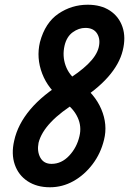

<svg xmlns="http://www.w3.org/2000/svg" viewBox="-20 -792 546 812"><path d="M191 0Q136 0 97 -25.5Q58 -51 42.5 -96Q27 -141 40 -197Q55 -266 108 -329Q161 -392 254 -448Q315 -485 351.5 -520.5Q388 -556 397 -590Q406 -625 391 -649.5Q376 -674 341 -674Q313 -674 287.5 -655.5Q262 -637 253 -599Q243 -555 257.5 -514.5Q272 -474 309 -448L247 -368Q184 -414 158.5 -480.5Q133 -547 149 -614Q171 -696 227 -734Q283 -772 351 -772Q407 -772 445 -747Q483 -722 498 -678Q513 -634 499 -578Q485 -521 437 -466.5Q389 -412 308 -362Q238 -320 196 -276Q154 -232 143 -188Q136 -152 150.5 -125.5Q165 -99 198 -99Q240 -99 272.5 -133.5Q305 -168 316 -216Q326 -257 308.5 -295Q291 -333 252 -360L314 -443Q381 -395 408.5 -330Q436 -265 420 -201Q406 -143 371.5 -97.5Q337 -52 290.5 -26Q244 0 191 0Z"/></svg>

Font: Edu TAS Beginner SemiBold
Style: Regular
Weight: 600
Version: Version 1.003